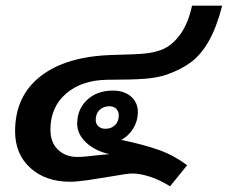

<svg xmlns="http://www.w3.org/2000/svg" viewBox="-20 -628 800 674"><path d="M444 -19Q428 -19 366 -8Q330 -2 290.5 4Q251 10 226 10Q140 10 86.5 -38.5Q33 -87 33 -167Q33 -291 122.5 -360.5Q212 -430 373 -435Q462 -437 492.5 -440.5Q523 -444 549 -454Q584 -468 612.5 -507Q641 -546 654 -608H760Q740 -531 712.5 -483Q685 -435 649.5 -409Q614 -383 565 -366Q533 -355 488 -351.5Q443 -348 358 -348Q267 -347 212 -299.5Q157 -252 157 -173Q157 -128 183.5 -102.5Q210 -77 252 -77Q274 -77 322 -83Q332 -84 364 -87Q314 -98 282.5 -127.5Q251 -157 251 -194Q251 -245 286 -277.5Q321 -310 376 -310Q416 -310 440 -289Q464 -268 464 -234Q464 -204 448 -177.5Q432 -151 406 -137Q486 -120 538 -101.5Q590 -83 637 -48L577 26Q540 3 505.5 -8Q471 -19 444 -19ZM397 -223Q397 -237 388 -246Q379 -255 364 -255Q343 -255 329.5 -242Q316 -229 316 -207Q316 -193 325.5 -184.5Q335 -176 350 -176Q371 -176 384 -189Q397 -202 397 -223Z"/></svg>

Font: Sarabun
Style: Bold Italic
Weight: 700
Italic angle: -10°
Designer: Suppakit Chalermlarp | Katatrad Co.,Ltd.
Foundry: Cadson Demak Co.,Ltd.
Version: Version 1.000; ttfautohint (v1.6)